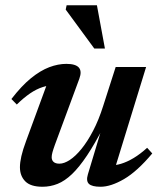

<svg xmlns="http://www.w3.org/2000/svg" viewBox="-20 -700 605 732"><path d="M315 -35 372 -224.5 376.5 -219.5Q342 -152.5 312 -107.5Q282 -62.5 254.5 -36.2Q227 -10 199.5 1Q172 12 142 12Q96.5 12 76.2 -8.8Q56 -29.5 56 -62.5Q56 -80.5 61.5 -104.8Q67 -129 79.5 -162.5L169.5 -407.5L191.5 -375.5Q167.5 -376 143.2 -368.2Q119 -360.5 94.5 -343.8Q70 -327 44 -301.5L23.5 -322.5Q62 -372.5 98 -401.8Q134 -431 167.8 -443.8Q201.5 -456.5 233 -456.5Q268 -456.5 280.5 -442.5Q293 -428.5 282.5 -400L189.5 -148.5Q183 -130.5 180 -119.5Q177 -108.5 177 -100.5Q177 -89 184.5 -82.5Q192 -76 206.5 -76Q224.5 -76 246.2 -90.2Q268 -104.5 290.8 -132.5Q313.5 -160.5 335 -201.5Q356.5 -242.5 373.5 -296.5L421 -444.5H537L412 -38L397 -69.5Q418 -68.5 441.2 -75.5Q464.5 -82.5 489.5 -97.5Q514.5 -112.5 541 -136.5L560.5 -115Q503 -46.5 452.8 -17.2Q402.5 12 363.5 12Q330.5 12 319 1Q307.5 -10 315 -35ZM380 -515H339.5L230.5 -663.5L234 -680H349.5Z"/></svg>

Font: Newsreader 16pt 16pt SemiBold
Style: Italic
Weight: 600
Italic angle: -17°
Version: Version 1.003